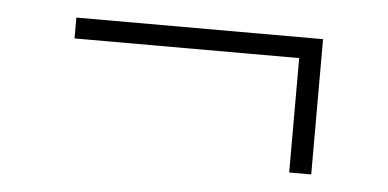

<svg xmlns="http://www.w3.org/2000/svg" viewBox="-30 -510 649 321"><g transform="rotate(5 294.0 -349.5)"><path d="M87 -428V-463H501V-236H464V-428Z"/></g></svg>

Font: Inria Serif
Style: Bold
Weight: 700
Designer: Black Foundry Team
Foundry: Black Foundry
Version: Version 1.000; ttfautohint (v1.8.3)